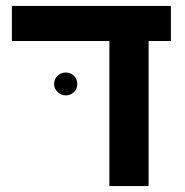

<svg xmlns="http://www.w3.org/2000/svg" viewBox="-20 -626 622 646"><path d="M480 -488V0H348V-488H20V-606H555V-488ZM162 -343Q162 -360 173.5 -371Q185 -382 201 -382Q217 -382 228.5 -371Q240 -360 240 -343Q240 -327 228.5 -316Q217 -305 201 -305Q186 -305 174 -316.5Q162 -328 162 -343Z"/></svg>

Font: Libra Sans
Style: Bold
Weight: 700
Foundry: Context Ltd
Version: Version 1.000